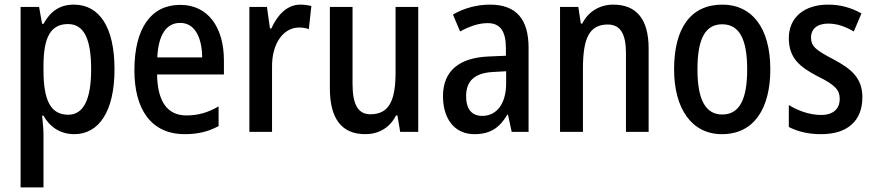

<svg xmlns="http://www.w3.org/2000/svg" viewBox="-20 -570 3782 830"><path d="M299 -550C240 -550 198 -522 168 -467H162L149 -540H69V240H168V8C168 -12 165 -40 162 -70H168C195 -21 241 10 301 10C409 10 475 -91 475 -270C475 -454 409 -550 299 -550ZM274 -466C345 -466 374 -398 374 -270C374 -142 342 -74 275 -74C199 -74 168 -136 168 -266V-286C168 -410 200 -466 274 -466Z M759 -549C633 -549 561 -448 561 -266C561 -99 632 10 779 10C835 10 881 -1 925 -25V-110C878 -83 836 -71 786 -71C704 -71 661 -130 659 -248H948V-308C948 -450 881 -549 759 -549ZM759 -471C823 -471 853 -407 854 -322H660C665 -423 701 -471 759 -471Z M1278 -550C1221 -550 1179 -505 1153 -447H1147L1134 -540H1058V0H1156V-281C1155 -382 1205 -451 1273 -451C1286 -451 1303 -449 1315 -444L1326 -544C1310 -548 1293 -550 1278 -550Z M1788 -540H1690V-259C1690 -138 1664 -76 1581 -76C1528 -76 1504 -118 1504 -207V-540H1406V-188C1406 -61 1454 10 1559 10C1616 10 1665 -17 1692 -71H1698L1710 0H1788Z M2098 -550C2040 -550 1984 -534 1938 -507L1969 -434C2011 -457 2050 -470 2088 -470C2142 -470 2167 -436 2167 -361V-329L2095 -326C1964 -321 1895 -263 1895 -154C1895 -60 1942 10 2031 10C2099 10 2139 -17 2173 -74H2176L2192 0H2265V-363C2265 -486 2213 -550 2098 -550ZM2114 -259 2168 -262V-210C2168 -120 2126 -69 2065 -69C2022 -69 1995 -95 1995 -154C1995 -219 2030 -255 2114 -259Z M2631 -550C2575 -550 2524 -522 2497 -468H2491L2480 -540H2401V0H2500V-274C2500 -405 2528 -464 2607 -464C2663 -464 2686 -422 2686 -340V0H2784V-360C2784 -489 2730 -550 2631 -550Z M3310 -270C3310 -452 3229 -550 3103 -550C2964 -550 2894 -446 2894 -270C2894 -102 2969 10 3101 10C3241 10 3310 -103 3310 -270ZM2995 -270C2995 -399 3027 -465 3102 -465C3177 -465 3210 -399 3210 -270C3210 -141 3177 -75 3102 -75C3028 -75 2995 -143 2995 -270Z M3708 -150C3708 -235 3657 -274 3582 -314C3507 -353 3486 -370 3486 -408C3486 -445 3513 -468 3560 -468C3601 -468 3636 -454 3671 -434L3704 -512C3659 -537 3613 -550 3560 -550C3457 -550 3390 -495 3390 -405C3390 -320 3436 -281 3515 -240C3593 -202 3610 -179 3610 -143C3610 -100 3583 -73 3529 -73C3479 -73 3426 -93 3390 -116V-21C3427 -2 3472 10 3530 10C3641 10 3708 -45 3708 -150Z"/></svg>

Font: Noto Sans Tamil Condensed Medium
Style: Regular
Weight: 500
Width: 3
Designer: Jelle Bosma - Monotype Design Team
Foundry: Monotype Imaging Inc.
Version: Version 2.004